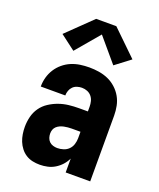

<svg xmlns="http://www.w3.org/2000/svg" viewBox="-143 -853 785 949"><g transform="rotate(20 250.0 -378.5)"><path d="M181 8Q161 8 142.5 4Q124 0 108 -10Q92 -20 80 -35.5Q68 -51 61 -68.5Q54 -86 51 -105Q48 -124 48 -143Q48 -170 54.5 -196.5Q61 -223 76.5 -245Q92 -267 115 -282Q138 -297 163.5 -306Q189 -315 215.5 -318Q242 -321 269 -321H315V-346Q315 -360 311.5 -374Q308 -388 299 -399Q290 -410 276.5 -415.5Q263 -421 248 -421Q235 -421 222.5 -417Q210 -413 201 -404Q192 -395 187.5 -382.5Q183 -370 183 -357H54Q54 -382 60.5 -405.5Q67 -429 80 -449.5Q93 -470 112 -486Q131 -502 153.5 -511.5Q176 -521 200 -524.5Q224 -528 248 -528Q274 -528 299 -524Q324 -520 347 -510Q370 -500 389.5 -482.5Q409 -465 421.5 -443Q434 -421 439 -396Q444 -371 444 -346V0H315V-73Q306 -54 292 -38.5Q278 -23 260 -12Q242 -1 221.5 3.5Q201 8 181 8ZM234 -99Q250 -99 266 -104Q282 -109 293.5 -120.5Q305 -132 310 -148Q315 -164 315 -180V-214H269Q259 -214 249 -213Q239 -212 229 -210Q219 -208 209 -203.5Q199 -199 191.5 -192Q184 -185 180.5 -175.5Q177 -166 177 -155Q177 -144 180.5 -133Q184 -122 192 -114Q200 -106 211.5 -102.5Q223 -99 234 -99ZM145 -578 66 -638 197 -765H303L434 -638L355 -578L250 -702Z"/></g></svg>

Font: Iosevka SS04 Heavy
Style: Regular
Weight: 900
Monospace: yes
Designer: Belleve Invis
Foundry: Belleve Invis
Version: Version 19.0.0; ttfautohint (v1.8.4)